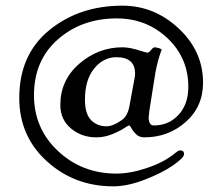

<svg xmlns="http://www.w3.org/2000/svg" viewBox="-20 -543 765 678"><path d="M391 -341Q345 -341 312.5 -301Q280 -261 280 -191Q280 -141 301.5 -119Q323 -97 356 -97Q379 -97 410 -119Q430 -132 437 -168L456 -271Q457 -275 457 -283Q457 -341 391 -341ZM490 -58Q472 -58 461 -68.5Q450 -79 444.5 -89.5Q439 -100 436 -100Q433 -100 417 -89.5Q401 -79 374.5 -68.5Q348 -58 320 -58Q268 -58 230.5 -89.5Q193 -121 193 -172Q193 -260 260 -318Q327 -376 413 -376Q439 -376 478 -363Q496 -357 501 -357Q506 -357 513.5 -366.5Q521 -376 526 -376Q544 -374 551 -368Q537 -331 529 -288L508 -156L505 -129Q505 -100 523 -100Q576 -100 610.5 -137.5Q645 -175 645 -236Q645 -339 571 -408.5Q497 -478 392 -478Q269 -478 184.5 -404Q100 -330 100 -207Q100 -89 185 -9.5Q270 70 391 70Q441 70 501 49.5Q561 29 598 -2Q610 -12 616 -12Q630 -12 630 1Q630 14 591 41Q552 68 491 91.5Q430 115 380 115Q243 115 145.5 26.5Q48 -62 48 -197Q48 -350 154 -436.5Q260 -523 412 -523Q525 -523 611 -442.5Q697 -362 697 -251Q697 -166 635.5 -112Q574 -58 490 -58Z"/></svg>

Font: EB Garamond 08
Style: Regular
Weight: 400
Version: Version 0.016 ; ttfautohint (v1.5)